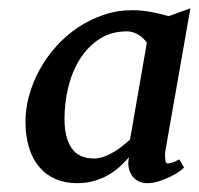

<svg xmlns="http://www.w3.org/2000/svg" viewBox="-20 -794 468 452"><path d="M161.6 -362.8Q132.8 -362.8 110.1 -372.8Q87.4 -382.8 71.8 -401.6Q56.2 -420.4 48.1 -447.3Q40 -474.1 40 -507.8Q40 -538.6 48.8 -570.1Q57.6 -601.6 73.7 -630.6Q89.8 -659.7 112.5 -685.1Q135.3 -710.4 163.3 -729.2Q191.4 -748 223.9 -759Q256.3 -770 292 -770Q314 -770 337.2 -765.6Q360.4 -761.2 377 -755.9L428.2 -774.4L368.7 -435.5Q368.2 -423.3 369.4 -416.3Q370.6 -409.2 374.5 -409.2Q378.4 -409.2 384.5 -410.9Q390.6 -412.6 401.9 -418.9L413.1 -399.9Q411.6 -397 403.1 -390.9Q394.5 -384.8 382.3 -378.7Q370.1 -372.6 355.5 -367.7Q340.8 -362.8 326.2 -362.8Q314.9 -362.8 305.9 -367.4Q296.9 -372.1 291 -380.1Q285.2 -388.2 283 -399.4Q280.8 -410.6 283.7 -423.8Q273.9 -412.6 262.2 -401.9Q250.5 -391.1 235.4 -382.3Q220.2 -373.5 201.9 -368.2Q183.6 -362.8 161.6 -362.8ZM201.7 -420.9Q212.4 -420.9 223.6 -424.8Q234.9 -428.7 245.8 -435.1Q256.8 -441.4 267.1 -449.5Q277.3 -457.5 286.1 -465.3L325.7 -693.4Q316.9 -706.1 304.2 -713.1Q291.5 -720.2 279.8 -720.2Q240.7 -720.2 212.9 -701.4Q185.1 -682.6 167 -653.1Q148.9 -623.5 140.4 -587.2Q131.8 -550.8 131.8 -515.1Q131.8 -470.7 148.2 -445.8Q164.6 -420.9 201.7 -420.9Z"/></svg>

Font: Merriweather
Style: Italic
Weight: 400
Italic angle: -7°
Designer: Eben Sorkin ( eben@eyebytes.com )
Foundry: Eben Sorkin ( eben@eyebytes.com )
Version: Version 1.005; ttfautohint (v0.97) -l 13 -r 13 -G 200 -x 24 